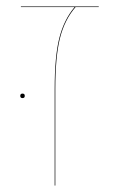

<svg xmlns="http://www.w3.org/2000/svg" viewBox="-20 -577 377 597"><path d="M287 -555H215Q181 -516 166.5 -458.5Q152 -401 152 -300V0H150V-300Q150 -402 164.5 -459Q179 -516 212 -555H45V-557H287ZM43 -279Q43 -286 50 -286Q57 -286 57 -279Q57 -272 50 -272Q43 -272 43 -279Z"/></svg>

Font: FiraGO Two
Style: Regular
Weight: 100
Designer: bBox Type
Foundry: bBox Type GmbH
Version: Version 1.001